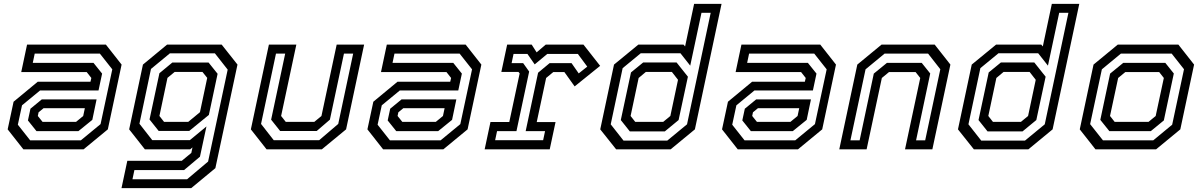

<svg xmlns="http://www.w3.org/2000/svg" viewBox="-20 -770 6196 990"><path d="M100.5 0 19.5 -103 50 -245.5 174.5 -348.5H446.5L451 -368L427 -398.5H89.5L119.5 -540H526L607 -437L536 -103L411 0ZM168 -94 124 -149 137 -209.5 195.5 -257.5H478L456 -152L384.5 -94ZM135.5 -46.5H397L498.5 -130L559 -412.5L495 -493.5H159L149 -446H462L506.5 -390.5L488 -303.5H186.5L93.5 -227L72 -127ZM199.5 -141.5H372L409 -172L417.5 -212H204.5L179 -191L175 -172Z M606.5 200 636.5 59H917.5L966.5 18.5L972.5 -10L960.5 0H727L646 -103L717 -437L841.5 -540H1123L1204.5 -437L1090.5 97L966 200ZM663 154.5H944.5L1053 63L1154 -411L1088 -495H856L758.5 -414.5L699 -132L765 -47.5H959L1044.5 -118L1011 38L929 107H673ZM798 -95 751 -154 802 -392.5 868.5 -447.5H1055.5L1102 -389.5L1057 -177.5L956 -95ZM826 -141.5H950.5L1011 -191.5L1048.5 -368.5L1024 -399H880.5L843.5 -368.5L802 -172Z M1354.5 0 1273.5 -103 1366.5 -540H1508L1429.5 -172L1453.5 -141.5H1600.5L1637.5 -172L1716 -540H1857.5L1764.5 -103L1639.5 0ZM1391.5 -47H1625.5L1724 -131L1801 -493.5H1753.5L1681 -153L1613 -94.5H1424.5L1378 -153L1450.5 -493.5H1403L1326 -131Z M1955.5 0 1874.5 -103 1905 -245.5 2029.5 -348.5H2301.5L2306 -368L2282 -398.5H1944.5L1974.5 -540H2381L2462 -437L2391 -103L2266 0ZM2023 -94 1979 -149 1992 -209.5 2050.5 -257.5H2333L2311 -152L2239.5 -94ZM1990.5 -46.5H2252L2353.5 -130L2414 -412.5L2350 -493.5H2014L2004 -446H2317L2361.5 -390.5L2343 -303.5H2041.5L1948.5 -227L1927 -127ZM2054.5 -141.5H2227L2264 -172L2272.5 -212H2059.5L2034 -191L2030 -172Z M2479 0 2509 -141H2606L2659.5 -391.5L2653.5 -399H2565L2595 -540H2721.5L2747 -500L2794 -540H2988.5L3074.5 -430.5L2943 -324.5L2890 -398.5H2833L2796 -368L2747.5 -140.5H2844.5L2814.5 0ZM2533 -47H2780.5L2790.5 -94H2690.5L2754.5 -395L2814 -444.5H2927L2964 -391.5L3008 -426.5L2959.5 -492H2802L2737 -438L2699.5 -492H2628L2618 -444.5H2677.5L2708.5 -401L2643 -94H2543Z M3438 0H3157L3075 -103L3146 -437L3271.5 -540H3504.5L3512.5 -530.5L3559 -750H3700.5L3563 -103ZM3408 -92.5H3227.5L3181 -151L3233.5 -396.5L3296.5 -448H3468.5L3527 -374.5L3479 -151ZM3399.5 -141.5 3436.5 -172 3476 -358.5 3444.5 -399H3310L3273 -368L3231.5 -172L3255.5 -141.5ZM3420.5 -45 3522.5 -129 3644.5 -704H3597L3539 -431.5L3488.5 -495.5H3284L3190.5 -418.5L3129 -129L3195 -45Z M3784 0 3703 -103 3733.5 -245.5 3858 -348.5H4130L4134.5 -368L4110.5 -398.5H3773L3803 -540H4209.5L4290.5 -437L4219.5 -103L4094.5 0ZM3851.5 -94 3807.5 -149 3820.5 -209.5 3879 -257.5H4161.5L4139.5 -152L4068 -94ZM3819 -46.5H4080.5L4182 -130L4242.5 -412.5L4178.5 -493.5H3842.5L3832.5 -446H4145.5L4190 -390.5L4171.5 -303.5H3870L3777 -227L3755.5 -127ZM3883 -141.5H4055.5L4092.5 -172L4101 -212H3888L3862.5 -191L3858.5 -172Z M4307.5 0 4400.5 -437 4525.5 -540H4799.5L4880.5 -437L4787.5 0H4646.5L4725 -368L4701 -398.5H4564L4527 -368L4448.5 0ZM4365 -46.5H4412.5L4485.5 -390.5L4553.5 -446H4732.5L4776.5 -391L4703.5 -46.5H4750.5L4828.5 -413L4765.5 -493.5H4541L4443 -412.5Z M5282.5 0H5001.5L4919.5 -103L4990.5 -437L5116 -540H5349L5357 -530.5L5403.5 -750H5545L5407.5 -103ZM5252.5 -92.5H5072L5025.5 -151L5078 -396.5L5141 -448H5313L5371.5 -374.5L5323.5 -151ZM5244 -141.5 5281 -172 5320.5 -358.5 5289 -399H5154.5L5117.5 -368L5076 -172L5100 -141.5ZM5265 -45 5367 -129 5489 -704H5441.5L5383.5 -431.5L5333 -495.5H5128.5L5035 -418.5L4973.5 -129L5039.5 -45Z M5628.5 0 5547.5 -103 5618.5 -437 5743.5 -540H6056L6137 -437L6066 -103L5941 0ZM5667 -46.5H5926.5L6024 -127L6085 -413L6021.5 -493.5H5759.5L5661.5 -412.5L5601 -130ZM5700 -94 5653.5 -152 5704 -390.5 5772 -446H5988.5L6032.5 -391L5981 -149L5914 -94ZM5727.5 -141.5H5902L5939 -172L5981 -368L5957 -398.5H5782.5L5745.5 -368L5703.5 -172Z"/></svg>

Font: Tourney Thin Medium
Style: Italic
Weight: 500
Italic angle: -12°
Version: Version 1.015